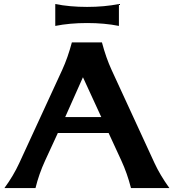

<svg xmlns="http://www.w3.org/2000/svg" viewBox="-20 -952 880 972"><path d="M2.4 0Q47.9 -62 77.6 -126.5L294.9 -598.1Q323.2 -659.7 343.8 -737.3H496.1Q516.6 -659.7 544.9 -598.1L762.2 -126.5Q789.6 -66.9 837.4 0H643.1Q624 -74.7 594.2 -139.2L529.8 -278.8H272.9L208.5 -139.2Q176.8 -70.3 159.7 0ZM399.9 -561 310.1 -359.4H492.7ZM259.8 -931.6Q333 -917 420.9 -917Q507.8 -917 582 -931.6V-820.8Q508.8 -835.4 420.9 -835.4Q333 -835.4 259.8 -820.8Z"/></svg>

Font: Classica
Style: Bold
Weight: 700
Designer: Wojciech Kalinowski "wmk69" (wmk69@o2.pl)
Foundry: Wojciech Kalinowski "wmk69" (wmk69@o2.pl)
Version: Version 2.1.1; 2021-05-14